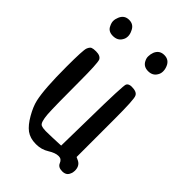

<svg xmlns="http://www.w3.org/2000/svg" viewBox="-207 -772 858 858"><g transform="rotate(45 222.0 -343.0)"><path d="M123 -18.6Q99.6 -36.1 78.1 -73.7Q56.6 -111.3 49.8 -141.6Q36.1 -202.1 36.1 -342.8Q36.1 -447.3 42 -462.4Q47.9 -477.5 56.2 -481Q64.5 -484.4 81.1 -484.4Q109.4 -484.4 117.2 -467.8Q124 -449.2 124 -337.9Q124 -181.6 127 -132.8Q130.9 -84 144.5 -78.1Q156.2 -73.2 172.9 -73.2Q175.8 -73.2 178.7 -73.2Q202.1 -73.2 268.6 -76.2Q269.5 -139.6 271.5 -244.1Q274.4 -462.9 280.8 -474.1Q287.1 -485.4 305.7 -485.4Q338.9 -485.4 345.7 -467.8Q353.5 -452.1 353.5 -330.1V-88.9Q358.4 -85.9 370.1 -81.1Q391.6 -69.3 391.6 -40Q391.6 -28.3 386.7 -18.6Q378.9 2 353 2Q327.1 2 319.8 -16.6Q312.5 -35.2 294.9 -35.2Q293.9 -35.2 293 -35.2Q273.4 -35.2 246.1 -18.1Q218.8 -1 186.5 -1Q184.6 -1 182.6 -1Q147.5 -1 123 -18.6ZM127.9 -608.4Q115.2 -585.9 85.4 -585.9Q55.7 -585.9 45.9 -609.4Q39.1 -623 39.1 -633.8V-634.8Q39.1 -646.5 44.9 -660.2Q56.6 -688.5 86.4 -688.5Q116.2 -688.5 127.9 -660.2Q134.8 -646.5 134.8 -632.8Q134.8 -619.1 127.9 -608.4ZM349.6 -608.4Q336.9 -585.9 308.1 -585.9Q279.3 -585.9 267.6 -609.4Q260.7 -623 261.7 -633.8V-634.8Q261.7 -646.5 266.6 -660.2Q278.3 -688.5 308.6 -688.5Q338.9 -688.5 350.6 -660.2Q356.4 -646.5 356.4 -632.8Q356.4 -619.1 349.6 -608.4Z"/></g></svg>

Font: Semi-Sweet
Style: Book
Weight: 400
Designer: Walter E Stewart
Version: 0.5